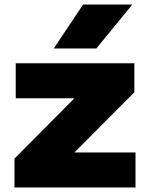

<svg xmlns="http://www.w3.org/2000/svg" viewBox="-20 -828 652 848"><path d="M44 0V-127.5L308.5 -394H49.5V-548.5H573.5V-420.5L308.5 -154.5H578.5V0ZM217.5 -614 347 -808H564.5L405.5 -614Z"/></svg>

Font: Encode Sans Expanded ExtraBold
Style: Regular
Weight: 800
Width: 7
Designer: Multiple Designers
Foundry: Impallari Type
Version: Version 3.000; ttfautohint (v1.8.3) -l 8 -r 50 -G 200 -x 14 